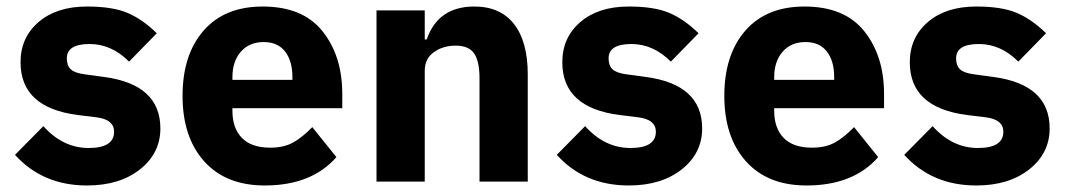

<svg xmlns="http://www.w3.org/2000/svg" viewBox="-20 -557 3272 589"><path d="M247 12Q111 12 26 -82L113 -170Q173 -103 252 -103Q330 -103 330 -153Q330 -190 277 -197L220 -204Q43 -226 43 -366Q43 -442 98.5 -489.5Q154 -537 247 -537Q325 -537 371 -517.5Q417 -498 461 -455L376 -368Q322 -422 255 -422Q185 -422 185 -378Q185 -356 197 -344.5Q209 -333 240 -329L299 -321Q472 -298 472 -163Q472 -87 409.5 -37.5Q347 12 247 12Z M792 12Q673 12 606.5 -62Q540 -136 540 -263Q540 -389 604.5 -463Q669 -537 786 -537Q909 -537 969.5 -461Q1030 -385 1030 -269V-225H693V-217Q693 -164 722 -134Q751 -104 809 -104Q851 -104 879.5 -120Q908 -136 938 -167L1012 -75Q936 12 792 12ZM789 -428Q745 -428 719 -398.5Q693 -369 693 -320V-312H877V-321Q877 -370 854.5 -399Q832 -428 789 -428Z M1283 0H1135V-525H1283V-436H1289Q1324 -537 1435 -537Q1515 -537 1557 -483Q1599 -429 1599 -329V0H1451V-317Q1451 -369 1434.5 -393Q1418 -417 1378 -417Q1339 -417 1311 -397Q1283 -377 1283 -340Z M1909 12Q1773 12 1688 -82L1775 -170Q1835 -103 1914 -103Q1992 -103 1992 -153Q1992 -190 1939 -197L1882 -204Q1705 -226 1705 -366Q1705 -442 1760.5 -489.5Q1816 -537 1909 -537Q1987 -537 2033 -517.5Q2079 -498 2123 -455L2038 -368Q1984 -422 1917 -422Q1847 -422 1847 -378Q1847 -356 1859 -344.5Q1871 -333 1902 -329L1961 -321Q2134 -298 2134 -163Q2134 -87 2071.5 -37.5Q2009 12 1909 12Z M2454 12Q2335 12 2268.5 -62Q2202 -136 2202 -263Q2202 -389 2266.5 -463Q2331 -537 2448 -537Q2571 -537 2631.5 -461Q2692 -385 2692 -269V-225H2355V-217Q2355 -164 2384 -134Q2413 -104 2471 -104Q2513 -104 2541.5 -120Q2570 -136 2600 -167L2674 -75Q2598 12 2454 12ZM2451 -428Q2407 -428 2381 -398.5Q2355 -369 2355 -320V-312H2539V-321Q2539 -370 2516.5 -399Q2494 -428 2451 -428Z M2975 12Q2839 12 2754 -82L2841 -170Q2901 -103 2980 -103Q3058 -103 3058 -153Q3058 -190 3005 -197L2948 -204Q2771 -226 2771 -366Q2771 -442 2826.5 -489.5Q2882 -537 2975 -537Q3053 -537 3099 -517.5Q3145 -498 3189 -455L3104 -368Q3050 -422 2983 -422Q2913 -422 2913 -378Q2913 -356 2925 -344.5Q2937 -333 2968 -329L3027 -321Q3200 -298 3200 -163Q3200 -87 3137.5 -37.5Q3075 12 2975 12Z"/></svg>

Font: Aneliza
Style: Bold
Weight: 700
Designer: Mike Abbink, Paul van der Laan, Pieter van Rosmalen
Foundry: Bold Monday
Version: Version 3.0